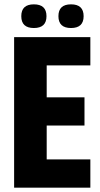

<svg xmlns="http://www.w3.org/2000/svg" viewBox="-20 -864 461 884"><path d="M45 -693H396V-563H195V-416H369V-286H195V-130H396V0H45ZM365 -789.5Q365 -735 307 -735Q249 -735 249 -789.5Q249 -844 307 -844Q365 -844 365 -789.5ZM194 -789.5Q194 -735 136 -735Q78 -735 78 -789.5Q78 -844 136 -844Q194 -844 194 -789.5Z"/></svg>

Font: Khand
Style: Bold
Weight: 700
Designer: Devanagari: Sanchit Sawaria, Jyotish Sonowal; Latin: Satya Rajpurohit
Foundry: Indian Type Foundry
Version: Version 1.101;PS 1.0;hotconv 1.0.78;makeotf.lib2.5.61930; tt